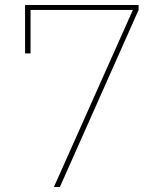

<svg xmlns="http://www.w3.org/2000/svg" viewBox="-20 -753 670 773"><path d="M538 -713 221 0H197L515 -713H103V-538H81V-733H538Z"/></svg>

Font: IBM Plex Sans JP Thin
Style: Regular
Weight: 100
Designer: Mike Abbink; Paul van der Laan; Pieter van Rosmalen; Wujin Sim; Yejin Wi; Jinhee Kim; Boomi Park; Yona Kim; Kichan Ma
Foundry: Sandoll Inc.
Version: Version 1.001